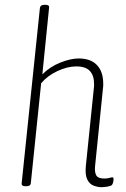

<svg xmlns="http://www.w3.org/2000/svg" viewBox="-20 -772 525 798"><path d="M402 6Q386 6 369 -0.5Q352 -7 342.5 -26.5Q333 -46 337 -84L370 -405Q371 -410 371 -414.5Q371 -419 371 -423Q371 -458 353.5 -477Q336 -496 297 -496Q260 -496 218.5 -476.5Q177 -457 151 -426L108 -10Q107 2 89 2H85Q69 2 70 -10L146 -740Q148 -752 165 -752H169Q186 -752 184 -740L156 -463Q188 -495 231 -512Q274 -529 307 -529Q357 -529 383 -501.5Q409 -474 409 -425Q409 -421 409 -415.5Q409 -410 408 -405L375 -80Q373 -55 380.5 -42.5Q388 -30 413 -30Q427 -30 434.5 -32.5Q442 -35 447 -35Q452 -35 452 -28Q452 -21 450 -13.5Q448 -6 445 -3Q441 1 427 3.5Q413 6 402 6Z"/></svg>

Font: Asap Condensed Condensed Thin
Style: Italic
Weight: 100
Width: 3
Italic angle: -6°
Designer: Pablo Cosgaya
Foundry: Omnibus-Type
Version: Version 3.001; ttfautohint (v1.8.4.7-5d5b)